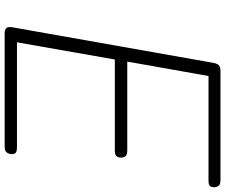

<svg xmlns="http://www.w3.org/2000/svg" viewBox="-91 -877 968 826"><g transform="rotate(90 393.0 -464.0)"><path d="M123.5 0Q106.5 0 100.5 -8Q94.5 -16 97 -31L250 -895.5Q252.5 -912 259.5 -920.2Q266.5 -928.5 287 -928.5H754.5Q773.5 -928.5 779.5 -920.2Q785.5 -912 785.5 -900.5Q785.5 -888.5 779.8 -882.8Q774 -877 754.5 -877H307L245 -527.5H627Q646 -527.5 652 -520Q658 -512.5 658 -500Q658 -488.5 652 -481.2Q646 -474 627 -474H236L162 -53H611.5Q631 -53 637 -47.8Q643 -42.5 643 -31.5Q643 -19.5 636.5 -9.8Q630 0 611.5 0Z"/></g></svg>

Font: Edu AU VIC WA NT Hand
Style: Regular
Weight: 400
Designer: Tina and Corey Anderson, Eben Sorkin, Mirko Velimirovic
Foundry: Google for Education
Version: Version 1.001